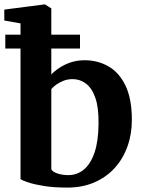

<svg xmlns="http://www.w3.org/2000/svg" viewBox="-20 -839 651 870"><path d="M-0.5 -746V-795.5L180.5 -819H184L212.5 -801V-501.5Q227.5 -517.5 250 -532.2Q272.5 -547 301.2 -556.5Q330 -566 363.5 -566Q423 -566 471.5 -538.2Q520 -510.5 548.8 -450.8Q577.5 -391 577.5 -295.5Q577.5 -230.5 557.2 -174.5Q537 -118.5 499 -77Q461 -35.5 406.8 -12.2Q352.5 11 285.5 11Q224.5 11 179.2 3.8Q134 -3.5 107 -12.8Q80 -22 73 -27V-733ZM309 -480.5Q287 -480.5 268.2 -473.2Q249.5 -466 235.2 -455.8Q221 -445.5 212.5 -435.5V-72Q218 -60.5 240.2 -53Q262.5 -45.5 289.5 -45.5Q330.5 -45.5 361 -71.5Q391.5 -97.5 408.8 -149.2Q426 -201 426.5 -279Q427.5 -351.5 412 -395.8Q396.5 -440 369.5 -460.2Q342.5 -480.5 309 -480.5ZM4 -682H342.5V-619H4Z"/></svg>

Font: Merriweather 28pt
Style: Bold
Weight: 700
Version: Version 2.100